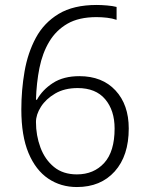

<svg xmlns="http://www.w3.org/2000/svg" viewBox="-20 -744 591 774"><path d="M290 10Q225 10 174.5 -24Q124 -58 95 -127Q66 -196 66 -303Q66 -381 79 -456Q92 -531 124.5 -591.5Q157 -652 216.5 -688Q276 -724 370 -724Q388 -724 411.5 -722Q435 -720 450 -716V-664Q433 -670 411.5 -672.5Q390 -675 369 -675Q298 -675 252 -648.5Q206 -622 178.5 -576Q151 -530 139 -470Q127 -410 125 -342H129Q151 -382 193.5 -409.5Q236 -437 300 -437Q392 -437 445.5 -379.5Q499 -322 499 -226Q499 -116 442.5 -53Q386 10 290 10ZM290 -41Q358 -41 400 -87Q442 -133 442 -226Q442 -299 404 -344Q366 -389 293 -389Q240 -389 202.5 -367Q165 -345 145 -313.5Q125 -282 125 -252Q125 -198 143 -149.5Q161 -101 197.5 -71Q234 -41 290 -41Z"/></svg>

Font: Noto Sans Bengali UI Light
Style: Regular
Weight: 300
Designer: Jelle Bosma - Monotype Design Team
Foundry: Monotype Imaging Inc.
Version: Version 2.003; ttfautohint (v1.8.4.7-5d5b)